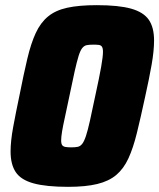

<svg xmlns="http://www.w3.org/2000/svg" viewBox="-20 -716 617 744"><path d="M244 8Q159 8 110 -5.5Q61 -19 41 -49Q21 -79 21 -129Q21 -169 31 -223.5Q41 -278 56 -349Q72 -430 86 -489Q100 -548 118.5 -588Q137 -628 166 -652Q195 -676 240.5 -686Q286 -696 355 -696Q440 -696 488 -682.5Q536 -669 556.5 -639.5Q577 -610 577 -559Q577 -519 567.5 -465Q558 -411 542 -339Q525 -260 510.5 -201Q496 -142 477.5 -102Q459 -62 430.5 -38Q402 -14 357 -3Q312 8 244 8ZM256 -145Q271 -145 281 -147Q291 -149 298.5 -158.5Q306 -168 313 -189Q320 -210 328.5 -248Q337 -286 349 -344Q365 -417 372 -457Q379 -497 379 -515Q379 -529 375 -535Q371 -541 362.5 -542Q354 -543 341 -543Q326 -543 316 -541Q306 -539 298.5 -529.5Q291 -520 284.5 -499Q278 -478 269.5 -440.5Q261 -403 249 -344Q239 -295 231.5 -261.5Q224 -228 220.5 -206.5Q217 -185 217 -172Q217 -159 221 -153.5Q225 -148 234 -146.5Q243 -145 256 -145Z"/></svg>

Font: Saira SemiCondensed Black
Style: Italic
Weight: 900
Width: 4
Italic angle: -12°
Designer: Hector Gatti with collaboration of the Omnibus-Type team
Foundry: Omnibus-Type
Version: Version 1.101